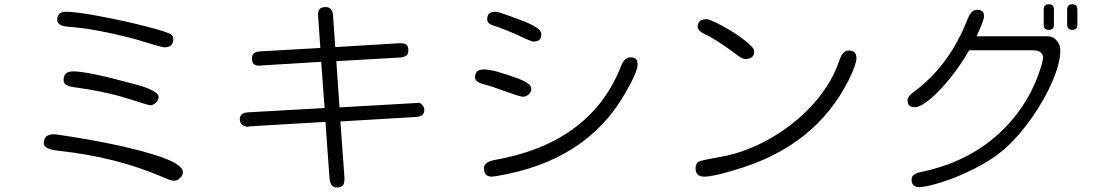

<svg xmlns="http://www.w3.org/2000/svg" viewBox="-20 -794 5040 880"><path d="M285.2 -740.2Q261.7 -740.2 252 -730.5Q242.2 -720.7 242.2 -703.1Q242.2 -687.5 258.8 -678.7Q271.5 -672.9 294.9 -670.9Q410.2 -664.1 597.7 -615.2Q597.7 -615.2 597.7 -615.2Q711.9 -580.1 731.4 -577.1Q754.9 -577.1 764.6 -586.9Q774.4 -596.7 774.4 -616.2Q774.4 -626 765.6 -634.8Q754.9 -645.5 657.2 -670.9Q556.6 -697.3 441.9 -718.8Q327.1 -740.2 285.2 -740.2ZM317.4 -466.8Q292 -466.8 281.7 -456.5Q271.5 -446.3 271.5 -426.8Q271.5 -417 277.3 -410.2Q289.1 -398.4 318.4 -394.5Q456.1 -376 557.6 -344.7Q651.4 -314.5 668 -311.5Q682.6 -311.5 695.3 -324.2Q707 -335.9 707 -350.6Q707 -367.2 663.1 -386.7Q635.7 -398.4 593.8 -409.2Q381.8 -466.8 317.4 -466.8ZM180.7 -136.7Q180.7 -109.4 252.9 -102.5Q511.7 -74.2 723.6 16.6Q741.2 24.4 749 27.3Q765.6 34.2 780.3 34.2Q793 34.2 806.6 20.5Q818.4 8.8 818.4 -5.9Q818.4 -16.6 806.6 -28.3Q776.4 -58.6 672.9 -88.9Q513.7 -136.7 258.8 -174.8L230.5 -178.7Q203.1 -178.7 190.4 -167Q180.7 -156.2 180.7 -136.7Z M1086.9 -268.6Q1079.1 -260.7 1079.1 -247.1Q1079.1 -226.6 1096.7 -217.8Q1106.4 -212.9 1116.2 -212.9Q1119.1 -212.9 1122.1 -214.8L1471.7 -235.4L1490.2 22.5Q1492.2 46.9 1502.9 57.6Q1510.7 65.4 1522.5 65.4Q1542 65.4 1550.3 57.1Q1558.6 48.8 1558.6 29.3V17.6L1540 -237.3L1884.8 -257.8Q1908.2 -258.8 1917 -268.6Q1924.8 -276.4 1924.8 -290Q1924.8 -303.7 1915 -313.5Q1905.3 -323.2 1897.5 -323.2H1896.5L1895.5 -322.3L1536.1 -301.8L1521.5 -513.7L1812.5 -530.3Q1842.8 -532.2 1849.6 -549.8Q1851.6 -555.7 1851.6 -564.5Q1851.6 -580.1 1843.8 -587.9Q1835.9 -595.7 1818.4 -595.7H1806.6L1516.6 -578.1Q1506.8 -722.7 1506.3 -725.6Q1505.9 -728.5 1505.4 -731.4Q1504.9 -734.4 1504.4 -736.8Q1503.9 -739.3 1502.9 -741.2Q1502 -743.2 1501 -745.1Q1500 -747.1 1499 -748Q1491.2 -761.7 1472.7 -761.7Q1454.1 -761.7 1445.3 -752.9Q1437.5 -745.1 1437.5 -728.5L1448.2 -574.2L1173.8 -558.6Q1151.4 -557.6 1143.1 -548.8Q1134.8 -540 1134.8 -526.4Q1134.8 -508.8 1142.6 -501Q1150.4 -493.2 1166 -493.2L1452.1 -510.7L1467.8 -298.8L1119.1 -279.3Q1095.7 -278.3 1086.9 -268.6Z M2252 -740.2Q2230.5 -740.2 2221.7 -731.4Q2212.9 -722.7 2212.9 -705.1Q2212.9 -684.6 2245.1 -675.8Q2271.5 -667 2305.7 -653.3Q2339.8 -639.6 2356.9 -631.3Q2374 -623 2382.8 -619.1Q2417 -603.5 2424.8 -603.5Q2444.3 -603.5 2452.6 -611.8Q2460.9 -620.1 2460.9 -638.7Q2460.9 -647.5 2451.2 -658.2Q2431.6 -676.8 2378.9 -697.3Q2266.6 -740.2 2252 -740.2ZM2902.3 -498Q2902.3 -515.6 2894.5 -523.4Q2886.7 -531.2 2868.2 -531.2Q2838.9 -531.2 2820.3 -475.6Q2677.7 -134.8 2241.2 -59.6Q2216.8 -53.7 2207.5 -44.4Q2198.2 -35.2 2198.2 -23.9Q2198.2 -12.7 2200.7 -5.4Q2203.1 2 2208 6.8Q2216.8 15.6 2235.4 15.6L2257.8 12.7Q2666 -55.7 2842.8 -362.3Q2902.3 -463.9 2902.3 -498ZM2157.2 -439.5Q2157.2 -418 2195.8 -408.2Q2234.4 -398.4 2299.8 -374Q2365.2 -350.6 2377 -350.6Q2391.6 -350.6 2405.3 -363.3Q2415 -374 2415 -387.7Q2415 -396.5 2406.2 -406.2Q2392.6 -418.9 2361.3 -431.6Q2243.2 -475.6 2200.2 -475.6Q2175.8 -475.6 2166.5 -466.3Q2157.2 -457 2157.2 -439.5Z M3218.8 -706.1Q3196.3 -706.1 3186.5 -696.3Q3177.7 -687.5 3177.7 -670.9Q3177.7 -653.3 3212.9 -635.7Q3263.7 -613.3 3358.4 -542Q3382.8 -523.4 3396.5 -523.4Q3423.8 -523.4 3432.6 -540Q3436.5 -547.9 3436.5 -561.5Q3436.5 -575.2 3391.6 -610.4Q3346.7 -645.5 3290 -675.8Q3253.9 -695.3 3232.4 -703.1Q3222.7 -706.1 3218.8 -706.1ZM3905.3 -527.3Q3905.3 -545.9 3896.5 -553.7Q3888.7 -562.5 3869.1 -562.5Q3856.4 -562.5 3845.7 -551.8Q3835 -541 3826.2 -514.6Q3785.2 -393.6 3679.7 -288.1Q3604.5 -212.9 3509.8 -159.2Q3398.4 -95.7 3284.2 -75.2Q3194.3 -59.6 3181.6 -52.7Q3168 -43 3168 -23.4Q3168 -3.9 3177.7 5.9Q3187.5 15.6 3208 15.6Q3249 15.6 3346.7 -14.6Q3346.7 -14.6 3346.7 -14.6Q3717.8 -121.1 3871.1 -429.7Q3905.3 -500 3905.3 -527.3Z M4769.5 -768.6Q4763.7 -762.7 4763.7 -749V-682.6Q4763.7 -668.9 4769.5 -663.1Q4775.4 -657.2 4787.1 -657.2Q4798.8 -657.2 4804.7 -663.1Q4810.5 -668.9 4810.5 -682.6V-749Q4810.5 -762.7 4804.7 -768.6Q4798.8 -774.4 4787.1 -774.4Q4775.4 -774.4 4769.5 -768.6ZM4877 -768.6Q4871.1 -762.7 4871.1 -749V-682.6Q4871.1 -668.9 4877 -663.1Q4882.8 -657.2 4894.5 -657.2Q4906.2 -657.2 4912.1 -663.1Q4918 -668.9 4918 -682.6V-749Q4918 -762.7 4912.1 -768.6Q4906.2 -774.4 4894.5 -774.4Q4882.8 -774.4 4877 -768.6ZM4780.3 -627.9H4456.1Q4490.2 -701.2 4490.2 -719.7Q4490.2 -739.3 4477.5 -745.1Q4470.7 -749 4461.9 -749Q4453.1 -749 4449.2 -748Q4428.7 -742.2 4414.1 -705.1Q4332 -493.2 4166 -371.1Q4139.6 -350.6 4139.6 -335.9Q4139.6 -318.4 4147.5 -310.5Q4155.3 -302.7 4172.9 -302.7Q4203.1 -302.7 4259.8 -354.5Q4294.9 -386.7 4333 -433.6Q4381.8 -493.2 4421.9 -563.5H4715.8Q4740.2 -563.5 4752 -551.8Q4760.7 -543 4760.7 -528.3V-527.3L4755.9 -502.9Q4701.2 -312.5 4557.6 -181.2Q4414.1 -49.8 4202.1 -5.9Q4167 1 4160.2 17.6Q4158.2 22.5 4158.2 29.3Q4158.2 63.5 4193.4 63.5Q4224.6 63.5 4296.4 41Q4368.2 18.6 4449.2 -22.5Q4530.3 -63.5 4589.8 -116.2Q4653.3 -173.8 4711.4 -257.3Q4769.5 -340.8 4804.7 -423.8Q4839.8 -506.8 4839.8 -562.5Q4839.8 -591.8 4820.3 -611.3Q4803.7 -627.9 4780.3 -627.9Z"/></svg>

Font: FakePearl
Style: ExtraLight
Weight: 300
Version: Version 1.2